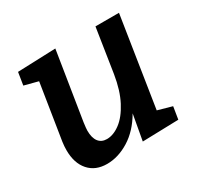

<svg xmlns="http://www.w3.org/2000/svg" viewBox="-123 -680 858 834"><g transform="rotate(-30 306.0 -262.5)"><path d="M493 -83 564 -63 554 -1 373 4 396 -124Q357 -57 302 -23Q247 11 191 11Q133 11 100 -26.5Q67 -64 67 -129Q67 -149 70 -170L114 -448L45 -466L55 -529L246 -536L192 -197Q188 -167 188 -157Q188 -121 202.5 -102Q217 -83 244 -83Q277 -83 311 -108.5Q345 -134 372 -185.5Q399 -237 411 -312L445 -532H563Z"/></g></svg>

Font: Bitter Pro SemiBold
Style: Italic
Weight: 600
Italic angle: -9°
Designer: Sol Matas, and Bitter project Authors
Foundry: Sol Matas
Version: Version 1.010